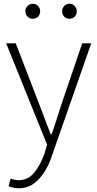

<svg xmlns="http://www.w3.org/2000/svg" viewBox="-20 -761 519 1023"><path d="M80 242Q65 242 51 239Q37 236 26 231L37 190Q45 194 56.5 196.5Q68 199 80 199Q130 199 163 158Q196 117 217 57L231 10L13 -530H64L193 -195Q206 -161 221 -121.5Q236 -82 250 -46H255Q268 -81 280.5 -121Q293 -161 304 -195L418 -530H466L257 68Q243 112 219 151.5Q195 191 161 216.5Q127 242 80 242ZM155 -661Q138 -661 126.5 -672.5Q115 -684 115 -701Q115 -717 126.5 -729Q138 -741 155 -741Q172 -741 183 -729Q194 -717 194 -701Q194 -684 183 -672.5Q172 -661 155 -661ZM350 -661Q333 -661 322 -672.5Q311 -684 311 -701Q311 -717 322 -729Q333 -741 350 -741Q367 -741 378 -729Q389 -717 389 -701Q389 -684 378 -672.5Q367 -661 350 -661Z"/></svg>

Font: Noto Sans JP Thin ExtraLight
Style: Regular
Weight: 250
Version: Version 2.004-H2;hotconv 1.0.118;makeotfexe 2.5.65603